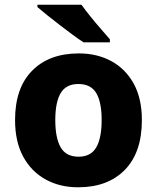

<svg xmlns="http://www.w3.org/2000/svg" viewBox="-20 -786 667 816"><path d="M583 -276Q583 -138 510.5 -64Q438 10 312 10Q234 10 173.5 -23.5Q113 -57 78.5 -120.5Q44 -184 44 -276Q44 -412 116.5 -485.5Q189 -559 315 -559Q393 -559 453.5 -526Q514 -493 548.5 -430Q583 -367 583 -276ZM215 -276Q215 -199 238 -159.5Q261 -120 314 -120Q366 -120 389 -159.5Q412 -199 412 -276Q412 -352 389 -390.5Q366 -429 313 -429Q261 -429 238 -390.5Q215 -352 215 -276ZM326 -766Q342 -744 364 -716.5Q386 -689 408.5 -663.5Q431 -638 447 -619V-606H335Q315 -619 288.5 -638.5Q262 -658 233.5 -680Q205 -702 180 -722Q155 -742 139 -756V-766Z"/></svg>

Font: Noto Sans Tamil ExtraBold
Style: Regular
Weight: 800
Designer: Jelle Bosma - Monotype Design Team
Foundry: Monotype Imaging Inc.
Version: Version 2.004; ttfautohint (v1.8.4.7-5d5b)